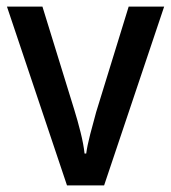

<svg xmlns="http://www.w3.org/2000/svg" viewBox="-20 -652 517 579"><path d="M182 -93 1 -632H108L204 -321Q214 -289 223 -253Q232 -217 235 -189H240Q243 -212 252 -247Q261 -282 270 -314L368 -632H475L294 -93Z"/></svg>

Font: Noto Sans Telugu UI SemiCondensed Medium
Style: Regular
Weight: 500
Width: 4
Designer: Jelle Bosma - Monotype Design Team
Foundry: Monotype Imaging Inc.
Version: Version 2.005; ttfautohint (v1.8.4.7-5d5b)